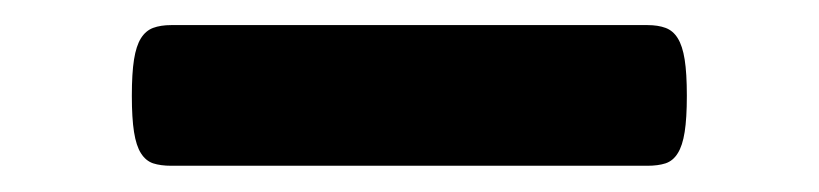

<svg xmlns="http://www.w3.org/2000/svg" viewBox="-20 -359 640 150"><path d="M485.8 -339.4Q494.1 -339.4 500 -337.2Q505.9 -335 509.5 -329.1Q513.2 -323.2 514.9 -312.5Q516.6 -301.8 516.6 -284.2Q516.6 -266.6 514.9 -255.9Q513.2 -245.1 509.5 -239.3Q505.9 -233.4 500 -231.4Q494.1 -229.5 485.8 -229.5H113.8Q105.5 -229.5 99.6 -231.4Q93.8 -233.4 90.1 -239.3Q86.4 -245.1 84.7 -255.9Q83 -266.6 83 -284.2Q83 -301.8 84.7 -312.5Q86.4 -323.2 90.1 -329.1Q93.8 -335 99.6 -337.2Q105.5 -339.4 113.8 -339.4Z"/></svg>

Font: Courier Prime
Style: Bold
Weight: 700
Monospace: yes
Designer: Alan Dague-Greene
Foundry: Quote-Unquote Apps
Version: Version 1.202